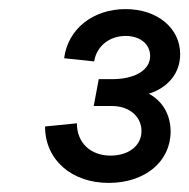

<svg xmlns="http://www.w3.org/2000/svg" viewBox="-20 -758 416 422"><path d="M219 -356C299 -356 355 -403 355 -469C355 -507 336 -537 307 -552C349 -565 376 -597 376 -639C376 -696 326 -738 256 -738C184 -738 129 -694 121 -630L187 -623C192 -656 220 -679 256 -679C288 -679 310 -661 310 -635C310 -604 277 -584 226 -584H197L186 -525H226C264 -525 291 -502 291 -470C291 -438 263 -416 223 -416C179 -416 149 -444 149 -487L79 -480C79 -407 137 -356 219 -356Z"/></svg>

Font: Uncut Sans Medium Italic
Style: Regular
Weight: 500
Italic angle: -11°
Designer: Kasper Nordkvist
Foundry: UNCUT.wtf
Version: Version 1.304;Glyphs 3.2 (3246)